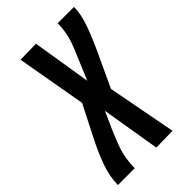

<svg xmlns="http://www.w3.org/2000/svg" viewBox="-237 -778 856 856"><g transform="rotate(-45 190.5 -350.5)"><path d="M218 3 172 -275Q133 -191 109 -128.5Q85 -66 85 0H-21Q-21 -53 0 -111Q21 -169 54.5 -233.5Q88 -298 125 -372L67 -702L166 -704L211 -425Q243 -501 271 -568Q299 -635 299 -700H402Q402 -655 381.5 -598Q361 -541 328.5 -472Q296 -403 260 -325L322 1Z"/></g></svg>

Font: Georama Extra Condensed SemiBold
Style: Italic
Weight: 600
Width: 2
Italic angle: -9°
Designer: Jean-Baptiste Levee
Foundry: Production Type
Version: Version 1.000